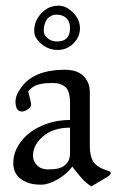

<svg xmlns="http://www.w3.org/2000/svg" viewBox="-20 -643 420 680"><path d="M184.4 -466.1Q152.3 -466.1 126.7 -487.3Q101.1 -508.5 101.1 -533.2Q101.1 -557.9 112.4 -577.4Q123.8 -596.9 142.8 -610Q161.9 -623 188 -623Q214.1 -623 238.6 -598.5Q263.2 -574 263.2 -543.1Q263.2 -512.2 239.9 -489.1Q216.6 -466.1 184.4 -466.1ZM182.1 -496.1Q228 -496.1 228 -543Q228 -579.6 197 -588.9Q189.7 -591.1 179 -591.1Q168.2 -591.1 158.1 -585Q147.9 -578.9 143.4 -569.8Q138.9 -560.8 137 -553.3Q135 -545.9 135 -532.6Q135 -519.3 148.4 -507.7Q161.9 -496.1 182.1 -496.1ZM58.1 -248Q34.9 -248 34.9 -283.9Q34.9 -307.1 58.3 -337.4Q103.5 -396 210 -396Q270.5 -396 291 -352.1Q298.1 -336.7 298.1 -315.9V-128.9Q298.1 -83.5 314.9 -64.5Q330.8 -46.9 363 -38.1Q372.1 -35.6 372.1 -29.8Q372.1 -23.9 359.4 -16.1Q305.7 16.4 303 17.1Q280.8 1.5 270.5 -10.5Q257.8 -24.9 236.1 -53Q216.1 -25.9 183.5 -7.4Q150.9 11 126.6 11Q102.3 11 86.7 6.6Q71 2.2 57.4 -6.6Q27.1 -26.1 27.1 -65.8Q27.1 -105.5 53.5 -140.6Q79.8 -175.8 126.3 -196.9Q172.9 -218 228 -218V-278.1Q228 -321 210.9 -335.4Q194.8 -349.1 168.1 -349.1Q141.4 -349.1 125.7 -345.9Q110.1 -342.8 102.1 -338.1Q85 -328.4 80.1 -318.1Q81.5 -311.5 84.2 -301.8Q90.1 -280.8 90.1 -272Q90.1 -263.2 78.2 -255.6Q66.4 -248 58.1 -248ZM96.9 -91.3Q96.9 -71.5 111.5 -57.3Q126 -43 149.9 -43Q173.8 -43 186.9 -46.6Q200 -50.3 207.5 -55.9Q215.1 -61.5 220 -69.3Q228 -81.8 228 -97.9V-190.9Q167.5 -190.9 131.1 -158.9Q96.9 -128.9 96.9 -91.3Z"/></svg>

Font: Linden Hill
Style: Regular
Weight: 400
Version: Version 1.202